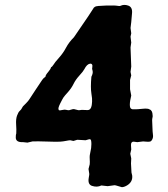

<svg xmlns="http://www.w3.org/2000/svg" viewBox="-20 -767 693 790"><path d="M606 -272.5 607.9 -226.6Q607.9 -221.7 609.4 -211.9Q610.8 -202.6 606.9 -194.3Q603 -186 597.7 -184.6Q591.8 -183.1 582 -184.1Q572.3 -185.1 568.8 -185.1L544.9 -182.1L530.3 -184.1Q518.6 -184.6 519 -169.9Q520 -155.3 520 -151.9L516.1 -134.3L520 -115.2L519 -94.2L521 -57.1L523.9 -44.9Q526.9 -18.6 502.4 -3.9Q488.8 3.9 480.5 2.9Q472.7 1 463.9 -2Q455.1 -4.9 451.2 -4.9L422.9 -1L397 -3.9Q379.4 4.9 357.9 -2.4Q340.3 -8.8 345.2 -35.6Q347.2 -45.9 347.2 -47.9V-52.7L344.2 -71.8L349.1 -90.8Q350.1 -99.6 349.1 -113.8Q348.1 -127.9 352.1 -142.6Q356 -157.2 356 -174.3Q356 -191.4 352.1 -193.4Q347.7 -195.3 340.8 -192.4Q334 -189.9 332 -189.9L297.9 -191.9L282.2 -187L269 -189.9Q264.2 -189.9 252.4 -187.5Q241.2 -185.1 227.5 -184.1Q213.9 -183.1 173.3 -184.6Q132.8 -186 113.8 -185.1L92.8 -180.2L75.2 -182.1Q44.9 -180.7 44.9 -201.2Q44.9 -213.9 46.9 -217.8Q47.9 -232.9 46.4 -254.4Q44.9 -275.9 49.8 -290.5Q55.2 -305.7 61.5 -311Q67.9 -316.9 70.3 -322.3Q73.2 -328.1 75.2 -330.1Q77.1 -332 86.9 -341.8Q96.7 -351.6 101.1 -358.9Q105 -365.7 127 -398.4Q148.9 -431.2 153.8 -438.5Q158.7 -445.8 167 -451.2Q167 -458 178.2 -470.7Q189 -483.4 189.9 -490.2Q194.8 -492.2 200.2 -501Q205.1 -509.8 222.7 -529.3Q240.2 -548.8 252 -571.3Q263.7 -593.3 284.2 -613.8Q361.8 -726.6 363.3 -731Q364.7 -735.4 371.1 -739.3Q377 -743.2 415 -744.1Q453.1 -745.1 462.4 -743.2Q472.2 -741.2 476.1 -743.2Q490.2 -750 507.3 -744.1Q524.9 -738.3 523.4 -714.4Q522.9 -706.1 521.5 -692.9Q520 -679.7 520 -675.8L517.1 -651.9L520 -629.9L517.1 -616.2L520 -591.8L517.1 -571.8Q517.1 -562 520 -493.2L517.1 -471.2L520 -457L515.1 -438V-399.9L520 -374Q514.2 -350.6 514.2 -336.4Q514.2 -322.3 520 -319.3Q525.9 -316.4 528.8 -317.4Q532.2 -317.9 537.1 -317.4Q542 -316.9 565.4 -319.3Q588.9 -321.8 595.2 -316.9Q607.4 -313 607.9 -293Q608.9 -289.1 607.4 -283.2Q606 -277.3 606 -272.5ZM356.9 -331.5Q357.9 -335.9 357.9 -337.9Q357.9 -339.8 358.9 -349.1Q359.9 -358.9 356 -382.8Q352.1 -406.7 356 -451.2Q362.8 -464.8 361.3 -473.6Q359.9 -482.4 358.9 -482.9Q358.9 -484.4 359.9 -492.2Q360.8 -500 358.9 -501Q356.9 -505.9 350.1 -504.9Q337.4 -502.9 327.1 -482.4Q322.3 -473.1 306.6 -456.1Q291 -439 282.7 -421.9Q274.4 -404.8 259.8 -388.2Q245.1 -372.1 241.2 -366.2Q237.3 -360.4 227.5 -340.8Q217.8 -321.3 221.2 -315.9Q221.7 -311 233.4 -314Q245.1 -316.9 252.9 -314.9Q260.7 -313 264.2 -313.5Q268.1 -314 274.4 -316.4Q280.8 -318.8 285.2 -317.9L300.8 -314Q303.7 -313 309.6 -314Q315.4 -314.9 316.9 -314.9L340.8 -314Q353 -314 356.9 -331.5Z"/></svg>

Font: AntiqueNobleBold
Style: Bold
Weight: 700
Version: Version 001.000